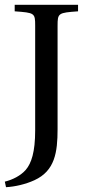

<svg xmlns="http://www.w3.org/2000/svg" viewBox="-20 -670 369 797"><path d="M0 84 5 107C42 105 86 95 123 78C208 39 219 -38 219 -134V-563C219 -616 222 -617 304 -623V-650H41V-623C124 -617 126 -616 126 -563V-129C126 -38 110 8 87 35C66 59 33 76 0 84Z"/></svg>

Font: erewhon
Style: Regular
Weight: 400
Version: Version 1.0.0